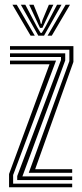

<svg xmlns="http://www.w3.org/2000/svg" viewBox="-20 -796 350 816"><path d="M102.2 -61.5 274.8 -536.2V-584.5H22.5V-600H292V-532.8L129.5 -77H286.8V-61.5ZM18.5 0V-56.5L190.5 -523H22.5V-538.5H218.2L35.8 -52.2V-15.5H286.8V0ZM53.2 -30.8V-47.8L239.2 -541V-553.8H22.5V-569.2H257.2V-539.2L75.2 -46.2H286.8V-30.8ZM32.8 -776H51L127.8 -644.5H110ZM68.5 -776H87.5L137.5 -681.2L152.5 -656.2H157.5L172.5 -681.2L222.5 -776H241.5L167.2 -644.5H142.8ZM104 -776H122.8L149.5 -710.5L153.5 -694.5H156.5L160.5 -710.5L187.8 -776H206.8L170.5 -699.8L160.2 -677.5H150L139.5 -699.8ZM259 -776H277.5L200.2 -644.5H182.2Z"/></svg>

Font: Big Shoulders Inline Display Thin SemiBold
Style: Regular
Weight: 600
Version: Version 2.002